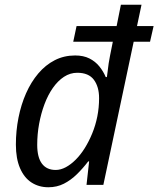

<svg xmlns="http://www.w3.org/2000/svg" viewBox="-20 -780 668 810"><path d="M184 10Q144 10 113 -10Q82 -30 64.5 -70.5Q47 -111 47 -170Q47 -228 58 -283.5Q69 -339 90 -386.5Q111 -434 141.5 -470Q172 -506 211 -526Q250 -546 297 -546Q332 -546 357 -533.5Q382 -521 399 -500Q416 -479 426 -455H431Q433 -467 434.5 -482Q436 -497 438.5 -513Q441 -529 444 -544L456 -604H289L303 -670H472L490 -760H577L558 -670H628L613 -604H544L416 0H345L356 -99H352Q330 -70 304.5 -45Q279 -20 249.5 -5Q220 10 184 10ZM215 -63Q236 -63 257.5 -74.5Q279 -86 299.5 -106.5Q320 -127 337.5 -155Q355 -183 369 -217Q383 -251 390.5 -288.5Q398 -326 398 -366Q398 -414 376 -443.5Q354 -473 306 -473Q276 -473 250 -456Q224 -439 203 -409Q182 -379 167.5 -340Q153 -301 145 -257.5Q137 -214 137 -169Q137 -116 157 -89.5Q177 -63 215 -63Z"/></svg>

Font: Noto Sans Display
Style: Italic
Weight: 400
Italic angle: -12°
Designer: Monotype Design Team
Foundry: Monotype Imaging Inc.
Version: Version 2.003